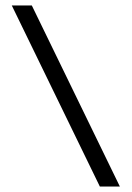

<svg xmlns="http://www.w3.org/2000/svg" viewBox="-20 -680 480 700"><path d="M344 0 23 -660H96L417 0Z"/></svg>

Font: El Messiri
Style: Regular
Weight: 400
Designer: Mohamed Gaber
Foundry: Kief Type Foundry
Version: Version 2.020